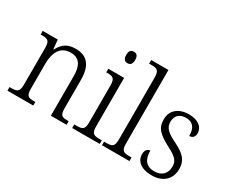

<svg xmlns="http://www.w3.org/2000/svg" viewBox="-118 -1117 1759 1483"><g transform="rotate(30 762.0 -375.0)"><path d="M29 0H259V-32H251C198 -32 178 -38 178 -102V-326C178 -421 212 -499 307 -499C387 -499 416 -443 416 -354V0H556V-32H549C496 -32 479 -39 479 -105V-354C479 -485 427 -544 325 -544C260 -544 215 -522 180 -454H176L168 -536H34V-504H45C95 -504 116 -497 116 -433V-105C116 -39 95 -32 41 -32H29Z M725 -647C748 -647 765 -659 765 -698C765 -737 748 -749 725 -749C702 -749 685 -737 685 -698C685 -659 702 -647 725 -647ZM606 0H852V-32H834C780 -32 760 -39 760 -105V-536H619V-504H628C678 -504 698 -496 698 -431V-103C698 -39 678 -32 624 -32H606Z M872 0H1117V-32H1102C1045 -32 1026 -39 1026 -105V-760H872V-728H892C941 -728 963 -721 963 -656V-105C963 -39 944 -32 888 -32H872Z M1319 10C1417 10 1481 -45 1481 -138C1481 -211 1449 -252 1354 -299C1275 -338 1239 -365 1239 -421C1239 -471 1267 -508 1330 -508C1389 -508 1420 -473 1420 -399C1450 -399 1466 -418 1466 -450C1466 -499 1423 -543 1337 -543C1245 -543 1185 -494 1185 -412C1185 -333 1224 -298 1324 -245C1406 -203 1426 -177 1426 -129C1426 -68 1390 -27 1321 -27C1243 -27 1216 -78 1216 -151C1196 -151 1174 -136 1174 -95C1174 -37 1221 10 1319 10Z"/></g></svg>

Font: Noto Serif Georgian SemiCondensed Light
Style: Regular
Weight: 300
Width: 4
Designer: Monotype Design Team, Akaki Razmadze
Foundry: Google LLC
Version: Version 2.003